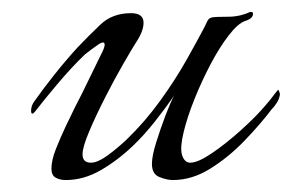

<svg xmlns="http://www.w3.org/2000/svg" viewBox="-20 -298 488 321"><path d="M90 3Q80 3 73 -1Q66 -5 66 -16Q66 -30 73.5 -49Q81 -68 90 -87Q99 -106 105 -118Q117 -141 128 -164Q139 -187 147 -203Q155 -218 155 -223Q155 -231 143.5 -223Q132 -215 122 -207Q100 -186 76 -157.5Q52 -129 39 -112Q36 -108 34 -108Q32 -108 32 -113Q32 -121 37 -128Q51 -148 70 -172Q89 -196 109 -218Q128 -238 148 -257Q168 -276 199 -276Q220 -276 220 -260Q220 -246 208 -228Q201 -217 186 -191Q171 -165 155.5 -134.5Q140 -104 129 -78Q118 -52 118 -40Q118 -26 132 -26Q143 -26 159 -37.5Q175 -49 192 -65Q223 -95 248.5 -130.5Q274 -166 292.5 -199Q311 -232 322 -253Q324 -257 326.5 -262.5Q329 -268 335 -269Q341 -270 361 -270Q381 -270 398 -278H400Q403 -278 403 -275Q403 -267 390 -263Q378 -259 362.5 -239Q347 -219 332 -190.5Q317 -162 305 -132Q293 -102 287 -77Q281 -52 284 -40Q288 -26 298 -26Q311 -26 334.5 -42Q358 -58 383 -80.5Q408 -103 424 -122Q431 -130 437 -138Q443 -146 445 -148Q446 -147 447 -144.5Q448 -142 448 -140Q447 -133 443 -126.5Q439 -120 434 -115Q415 -90 388.5 -62.5Q362 -35 331.5 -16Q301 3 269 3Q259 3 246.5 -2Q234 -7 234 -24Q234 -37 241 -59.5Q248 -82 256.5 -104.5Q265 -127 271 -138Q258 -119 239.5 -95.5Q221 -72 202 -54Q177 -30 148.5 -13.5Q120 3 90 3Z"/></svg>

Font: Italianno
Style: Regular
Weight: 400
Designer: Robert E. Leuschke
Foundry: Robert E. Leuschke
Version: Version 1.100; ttfautohint (v1.8.3)